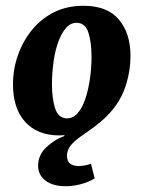

<svg xmlns="http://www.w3.org/2000/svg" viewBox="-20 -456 497 665"><path d="M207 189Q163 189 137.5 169.5Q112 150 112 118Q112 81 140.5 54Q169 27 203 15V-9L226 10Q218 11 207 12Q196 13 186 13Q110 13 67.5 -33.5Q25 -80 25 -164Q25 -216 42 -264.5Q59 -313 90.5 -352Q122 -391 167 -413.5Q212 -436 269 -436Q352 -436 392 -388Q432 -340 432 -262Q432 -213 417 -164Q402 -115 370 -76Q351 -53 329.5 -35Q308 -17 285 -1Q270 9 253 21.5Q236 34 224 49Q212 64 212 84Q212 102 222.5 110.5Q233 119 252 119Q263 119 274 117Q285 115 295 111L308 162Q286 175 259.5 182Q233 189 207 189ZM210 -46Q232 -45 248.5 -63.5Q265 -82 275.5 -113.5Q286 -145 291.5 -183Q297 -221 297 -260Q297 -308 286.5 -342Q276 -376 247 -377Q225 -378 208.5 -359Q192 -340 181 -308.5Q170 -277 165 -239Q160 -201 160 -164Q160 -116 170.5 -82Q181 -48 210 -46Z"/></svg>

Font: Yrsa
Style: Bold Italic
Weight: 700
Italic angle: -7.10001°
Version: Version 2.004